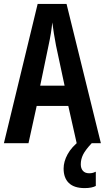

<svg xmlns="http://www.w3.org/2000/svg" viewBox="-20 -734 537 984"><path d="M373 0 330 -191H168L126 0H0L173 -714H321L497 0ZM267 -501Q261 -533 256 -563.5Q251 -594 248 -619Q243 -566 229 -502L186 -295H311ZM394 108Q394 129 405 141.5Q416 154 437 154Q449 154 457 151.5Q465 149 471 146V219Q462 224 447.5 227Q433 230 414 230Q360 230 333 204Q306 178 306 130Q306 94 326.5 56.5Q347 19 390 -14L450 0Q418 34 406 58Q394 82 394 108Z"/></svg>

Font: Noto Sans Arabic ExtCond SemBd
Style: Regular
Weight: 600
Width: 2
Designer: Monotype Design Team, Nadine Chahine, Nizar Qandah and Khaled Hosny
Foundry: Monotype Imaging Inc.
Version: Version 2.012; ttfautohint (v1.8.4.7-5d5b)